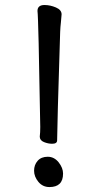

<svg xmlns="http://www.w3.org/2000/svg" viewBox="-20 -738 390 773"><path d="M179.2 15.1Q151.9 15.1 134.5 -5.9Q117.2 -26.9 117.2 -50.8Q117.2 -74.2 131.6 -90.6Q146 -106.9 172.1 -106.9Q198.2 -106.9 216.1 -84.5Q233.9 -62 233.9 -39.1Q233.9 15.1 179.2 15.1ZM189.9 -159.2Q173.8 -159.2 157 -166Q140.1 -172.9 140.1 -188Q142.1 -204.1 142.1 -227.1Q134.8 -668 130.9 -693.8Q130.9 -717.8 159.2 -717.8Q182.1 -717.8 205.1 -708Q228 -698.2 228 -680.2Q227.1 -663.1 225.1 -647Q223.1 -630.9 222.2 -608.9Q210 -223.1 210 -172.9Q210 -159.2 189.9 -159.2Z"/></svg>

Font: LXGW WenKai Screen
Style: Regular
Weight: 400
Designer: LXGW / Fontworks Inc.
Foundry: LXGW / Fontworks Inc.
Version: Version 1.510;January 18,2025